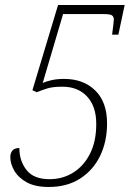

<svg xmlns="http://www.w3.org/2000/svg" viewBox="-20 -734 528 764"><path d="M174 10Q119 10 85.5 -9Q52 -28 36.5 -55.5Q21 -83 21 -109Q21 -125 29.5 -135Q38 -145 57 -145Q57 -94 85.5 -57.5Q114 -21 177 -21Q229 -21 271 -47Q313 -73 338 -122Q363 -171 363 -241Q363 -311 326.5 -350Q290 -389 229 -389Q191 -389 169.5 -382.5Q148 -376 126 -367L109 -375L211 -714H476L451 -596H426Q429 -620 431 -635Q433 -650 433 -656Q433 -667 426 -672.5Q419 -678 393 -678H231L150 -404Q163 -410 185 -415Q207 -420 235 -420Q312 -420 359 -374Q406 -328 406 -243Q406 -171 378.5 -114Q351 -57 299 -23.5Q247 10 174 10Z"/></svg>

Font: Noto Serif Tamil SemiCondensed ExtraLight
Style: Italic
Weight: 200
Width: 4
Italic angle: -12°
Designer: Indian Type Foundry, Tom Grace, and the Monotype Design Team
Foundry: Monotype Imaging Inc.
Version: Version 2.003; ttfautohint (v1.8.4.7-5d5b)